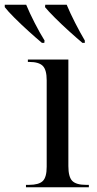

<svg xmlns="http://www.w3.org/2000/svg" viewBox="-89 -786 407 806"><path d="M20 0V-10H33Q74 -10 90.5 -26Q107 -42 107 -86V-449Q107 -493 90.5 -509.5Q74 -526 34 -526H28V-536H198V-89Q198 -43 214.5 -26.5Q231 -10 272 -10H284V0ZM87 -606Q62 -627 30.5 -655.5Q-1 -684 -28.5 -711.5Q-56 -739 -69 -756V-766H21Q35 -732 56.5 -690Q78 -648 98 -616L97 -606ZM257 -606Q232 -627 200.5 -655.5Q169 -684 141.5 -711.5Q114 -739 100 -756L101 -766H191Q205 -732 226.5 -690Q248 -648 267 -616V-606Z"/></svg>

Font: Noto Serif Display SemiCondensed
Style: Regular
Weight: 400
Width: 4
Designer: Monotype Design Team
Foundry: Monotype Imaging Inc.
Version: Version 2.009